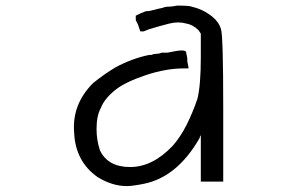

<svg xmlns="http://www.w3.org/2000/svg" viewBox="-20 -625 1040 669"><path d="M597.7 -605.5Q640.6 -605.5 648.4 -601.6Q683.6 -593.8 712.9 -572.3Q742.2 -550.8 750 -523.4Q757.8 -500 757.8 -250V7.8H679.7V-156.2Q679.7 -152.3 677.7 -150.4Q675.8 -148.4 675.8 -144.5Q597.7 -7.8 480.5 15.6Q441.4 23.4 421.9 23.4Q371.1 23.4 320.3 -7.8Q242.2 -62.5 238.3 -164.1Q230.5 -261.7 304.7 -335.9Q343.8 -367.2 382.8 -390.6Q441.4 -421.9 500 -433.6H507.8Q515.6 -437.5 525.4 -437.5Q535.2 -437.5 543 -441.4H562.5Q582 -445.3 593.8 -447.3Q605.5 -449.2 613.3 -449.2Q628.9 -449.2 628.9 -441.4Q628.9 -437.5 630.9 -431.6Q632.8 -425.8 632.8 -410.2L636.7 -390.6V-386.7H621.1Q558.6 -386.7 488.3 -363.3Q418 -339.8 382.8 -312.5Q343.8 -281.2 332 -250Q316.4 -222.7 316.4 -175.8Q316.4 -136.7 328.1 -101.6Q355.5 -43 433.6 -43Q511.7 -43 582 -117.2Q609.4 -148.4 630.9 -191.4Q652.3 -234.4 668 -281.2Q679.7 -328.1 679.7 -425.8V-507.8L671.9 -519.5Q652.3 -539.1 628.9 -543Q601.6 -550.8 570.3 -543Q539.1 -535.2 500 -523.4L480.5 -515.6H468.8L460.9 -539.1L453.1 -554.7Q453.1 -570.3 453.1 -570.3L468.8 -578.1L488.3 -585.9Q500 -585.9 513.7 -589.8Q527.3 -593.8 546.9 -597.7Q554.7 -601.6 566.4 -601.6Q578.1 -601.6 597.7 -605.5Z"/></svg>

Font: 和音 by 宁静之雨，公众号njzyshare
Style: Regular
Weight: 400
Designer: Steve Matteson
Foundry: Ascender Corporation
Version: Version 6.00;June 8, 2018;FontCreator 11.0.0.2388 32-bit